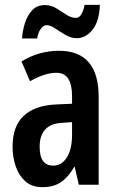

<svg xmlns="http://www.w3.org/2000/svg" viewBox="-20 -764 489 794"><path d="M224 -554Q388 -554 388 -363V0H306L289 -74H287Q263 -32 232.5 -11Q202 10 156 10Q112 10 85 -14Q58 -38 45 -76Q32 -114 32 -158Q32 -242 78 -285Q124 -328 211 -332L278 -335V-366Q278 -413 262.5 -438Q247 -463 213 -463Q166 -463 104 -428L69 -510Q141 -554 224 -554ZM237 -256Q190 -254 167 -228.5Q144 -203 144 -158Q144 -116 158.5 -97.5Q173 -79 200 -79Q235 -79 256.5 -113Q278 -147 278 -207V-259ZM71 -605Q73 -636 83 -668Q93 -700 113 -721.5Q133 -743 166 -743Q191 -743 212.5 -730Q234 -717 254 -703.5Q274 -690 294 -690Q308 -690 317 -706Q326 -722 330 -744H393Q391 -677 363 -641.5Q335 -606 297 -606Q274 -606 251 -619.5Q228 -633 208 -646.5Q188 -660 172 -660Q160 -660 148.5 -644.5Q137 -629 134 -605Z"/></svg>

Font: Noto Sans Gurmukhi ExtraCondensed SemiBold
Style: Regular
Weight: 600
Width: 2
Designer: Jelle Bosma - Monotype Design Team
Foundry: Monotype Imaging Inc.
Version: Version 2.004; ttfautohint (v1.8.4.7-5d5b)